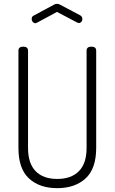

<svg xmlns="http://www.w3.org/2000/svg" viewBox="-20 -974 597 1000"><path d="M76 -204V-710Q76 -731 101 -731Q126 -731 126 -710V-204Q126 -123 165.5 -82.5Q205 -42 278 -42Q351 -42 391 -82.5Q431 -123 431 -204V-710Q431 -731 456 -731Q481 -731 481 -710V-204Q481 -95 425.5 -44.5Q370 6 278 6Q186 6 131 -44.5Q76 -95 76 -204ZM145 -876Q145 -888 156 -893L260 -949Q268 -954 277 -954Q286 -954 294 -949L398 -894Q409 -888 409 -874Q409 -866 403.5 -860Q398 -854 390 -854L381 -857L277 -912L173 -856Q172 -856 169 -854.5Q166 -853 165 -853Q157 -853 151 -859.5Q145 -866 145 -876Z"/></svg>

Font: Terminal Dosis
Style: Light
Weight: 300
Designer: EdgarTolentino, PabloImpallari, IginoMarini
Foundry: EdgarTolentino, PabloImpallari, IginoMarini
Version: Version 1.006